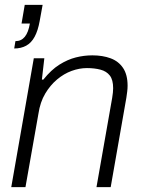

<svg xmlns="http://www.w3.org/2000/svg" viewBox="-20 -764 584 784"><path d="M26 0 118 -526H161L151 -439H157Q189 -479 222.5 -500Q256 -521 289.5 -529.5Q323 -538 357 -538Q399 -538 431.5 -526Q464 -514 482.5 -486.5Q501 -459 501 -414Q501 -403 499.5 -390.5Q498 -378 496 -365L432 0H374L438 -364Q440 -376 441 -386Q442 -396 442 -404Q442 -438 428.5 -455.5Q415 -473 390.5 -479.5Q366 -486 335 -486Q304 -486 272.5 -474.5Q241 -463 213 -439.5Q185 -416 164.5 -381.5Q144 -347 137 -300L84 0ZM38 -566 43 -596Q67 -596 81.5 -614Q96 -632 102 -668H68L81 -744H154L142 -678Q135 -639 121.5 -614Q108 -589 87 -577.5Q66 -566 38 -566Z"/></svg>

Font: Archivo SemiBold ExtraLight
Style: Italic
Weight: 250
Italic angle: -10°
Version: Version 2.001